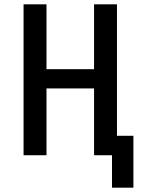

<svg xmlns="http://www.w3.org/2000/svg" viewBox="-20 -718 680 888"><path d="M498 0H415V-309H195V0H89V-698H195V-398H415V-698H521V-90H597V150H498Z"/></svg>

Font: Writer Medium
Style: Regular
Weight: 500
Monospace: yes
Designer: Mike Abbink, Paul van der Laan, Pieter van Rosmalen
Foundry: Bold Monday
Version: Version 2.001 2020